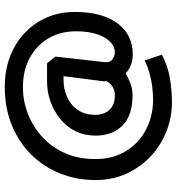

<svg xmlns="http://www.w3.org/2000/svg" viewBox="12 -650 740 804"><g transform="rotate(-90 382.0 -248.0)"><path d="M547 -386 519 -421H443Q399 -421 358.5 -406.5Q318 -392 285.5 -365.5Q253 -339 234.5 -301.5Q216 -264 216 -217Q216 -149 257.5 -106Q299 -63 386 -63Q411 -63 435 -72Q459 -81 477 -92Q492 -77 513 -69.5Q534 -62 557 -62Q596 -62 628.5 -77.5Q661 -93 684.5 -123.5Q708 -154 721 -199.5Q734 -245 734 -305Q734 -368 711 -421.5Q688 -475 646 -514.5Q604 -554 547 -576Q490 -598 421 -598Q331 -598 258.5 -568Q186 -538 135 -485.5Q84 -433 57 -364.5Q30 -296 30 -219Q30 -146 57.5 -87Q85 -28 131 14.5Q177 57 235.5 79.5Q294 102 355 102Q405 102 456 93.5Q507 85 555 60L531 -12Q506 0 478 8Q450 16 421 19.5Q392 23 366 23Q299 23 242.5 -6Q186 -35 152 -89.5Q118 -144 118 -219Q118 -289 142.5 -345Q167 -401 210 -440.5Q253 -480 307 -501Q361 -522 419 -522Q489 -522 541.5 -493.5Q594 -465 623.5 -415Q653 -365 653 -299Q653 -249 641 -212.5Q629 -176 609 -156.5Q589 -137 564 -137Q551 -137 536 -147Q521 -157 524 -182ZM385 -137Q355 -137 337 -149Q319 -161 311 -179.5Q303 -198 303 -217Q303 -262 323.5 -292Q344 -322 377.5 -337Q411 -352 449 -352H465L444 -187Q443 -183 443.5 -179.5Q444 -176 445 -174Q438 -158 422 -147.5Q406 -137 385 -137Z"/></g></svg>

Font: Catamaran Medium
Style: Regular
Weight: 500
Designer: Pria Ravichandran
Version: Version 2.000